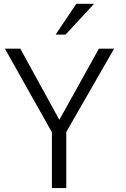

<svg xmlns="http://www.w3.org/2000/svg" viewBox="-20 -959 644 979"><path d="M314.5 -782.7 459.5 -939.5H369.1L263.7 -782.7ZM317.9 0V-286.1L562 -710.9H484.4L282.7 -348.1L83.5 -710.9H4.9L244.6 -284.7V0Z"/></svg>

Font: Ride Light
Style: Regular
Weight: 300
Version: Version 3.000